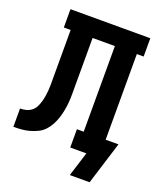

<svg xmlns="http://www.w3.org/2000/svg" viewBox="-158 -837 917 1085"><g transform="rotate(20 300.0 -294.0)"><path d="M393 147 439 0H342V-110H383V-625H249V-335Q249 -310 249 -285.5Q249 -261 247 -237Q245 -213 240.5 -189Q236 -165 228.5 -141.5Q221 -118 209.5 -96.5Q198 -75 181.5 -57Q165 -39 142.5 -28Q120 -17 96.5 -10.5Q73 -4 48.5 -2Q24 0 0 0V-110Q18 -110 35.5 -114.5Q53 -119 67 -129.5Q81 -140 89.5 -156Q98 -172 103 -189Q108 -206 111 -223.5Q114 -241 115.5 -259Q117 -277 117 -294.5Q117 -312 117 -330V-625H76V-735H556V-625H515V-110H592L512 147Z"/></g></svg>

Font: Iosevka HT Extrabold Extended
Style: Regular
Weight: 800
Width: 7
Monospace: yes
Designer: Belleve Invis
Foundry: Belleve Invis
Version: Version 32.3.0; ttfautohint (v1.8.4)